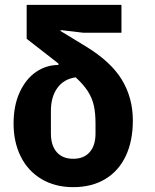

<svg xmlns="http://www.w3.org/2000/svg" viewBox="-20 -760 640 792"><path d="M323 -625 230 -636V-632L335 -568Q438 -505 483 -430.5Q528 -356 528 -263Q528 -178 498.5 -116Q469 -54 413.5 -21Q358 12 282 12Q207 12 151 -21.5Q95 -55 65.5 -114.5Q36 -174 36 -250Q36 -325 61.5 -380Q87 -435 129 -463.5Q171 -492 221 -492V-498L90 -600V-740H481V-625ZM292 -441Q243 -434 216.5 -397Q190 -360 190 -303V-209Q190 -160 214 -132.5Q238 -105 282 -105Q326 -105 350 -132.5Q374 -160 374 -209V-250Q374 -294 367 -325Q360 -356 342 -384Q324 -412 292 -441Z"/></svg>

Font: iA Writer Quattro V
Style: Regular
Weight: 400
Designer: Mike Abbink, Paul van der Laan, Pieter van Rosmalen, Oliver Reichenstein
Foundry: Information Architects Inc.
Version: Version 2.000